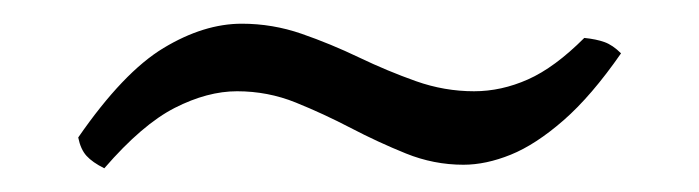

<svg xmlns="http://www.w3.org/2000/svg" viewBox="-20 -337 590 162"><path d="M68 -195Q58 -200 53 -205.5Q48 -211 46 -221Q84 -276 118 -296.5Q152 -317 184 -317Q210 -317 234.5 -308.5Q259 -300 283 -288.5Q307 -277 331 -268.5Q355 -260 380 -260Q403 -260 425.5 -270Q448 -280 473 -305Q483 -304 490 -301.5Q497 -299 504 -292Q479 -256 455.5 -235.5Q432 -215 411 -206.5Q390 -198 371 -198Q346 -198 322.5 -207.5Q299 -217 276 -229Q253 -241 229.5 -250.5Q206 -260 180 -260Q155 -260 127.5 -246Q100 -232 68 -195Z"/></svg>

Font: Vollkorn
Style: Italic
Weight: 400
Italic angle: -11°
Designer: Friedrich Althausen
Foundry: Friedrich Althausen
Version: Version 5.001